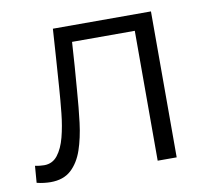

<svg xmlns="http://www.w3.org/2000/svg" viewBox="-63 -565 697 642"><g transform="rotate(-10 286.0 -244.0)"><path d="M59.5 8.5Q49.5 8.5 36.5 7Q23.5 5.5 12.5 2.5L17 -54.5Q25.5 -52.5 34.2 -51.8Q43 -51 48 -51Q76 -51 93.5 -73.2Q111 -95.5 120.5 -132Q130 -168.5 134.5 -212Q139 -255.5 142 -298.5Q145.5 -348 149 -398Q152 -447.5 155.5 -495.5H488.5V0H424V-441H211Q208 -400.5 205.5 -359Q202.5 -317.5 199 -276Q195 -221 188.8 -170.2Q182.5 -119.5 168.8 -79.2Q155 -39 129 -15.2Q103 8.5 59.5 8.5Z"/></g></svg>

Font: Heraclito Light
Style: Regular
Weight: 300
Designer: Kostas Bartsokas (font) & Cristiano Sobral (main changes)
Foundry: Kostas Bartsokas (font) & Cristiano Sobral (main changes)
Version: Version 1.00;July 8, 2020;FontCreator 13.0.0.2655 64-bit